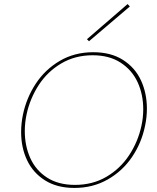

<svg xmlns="http://www.w3.org/2000/svg" viewBox="-20 -920 773 945"><path d="M84 -270Q84 -313 93 -356Q110 -438 156 -508Q202 -578 274.5 -620.5Q347 -663 439 -663Q526 -663 585.5 -625Q645 -587 674 -524Q703 -461 703 -385Q703 -343 694 -301Q677 -217 630 -147.5Q583 -78 510 -36.5Q437 5 346 5Q261 5 202 -32Q143 -69 113.5 -131Q84 -193 84 -270ZM676 -300Q685 -341 685 -382Q685 -455 657.5 -515Q630 -575 574 -611.5Q518 -648 436 -648Q350 -648 282 -608Q214 -568 171 -502Q128 -436 111 -358Q102 -316 102 -275Q102 -202 129 -142Q156 -82 211.5 -46Q267 -10 349 -10Q436 -10 504 -50Q572 -90 615.5 -156Q659 -222 676 -300ZM408 -727 608 -900 619 -888 418 -717Z"/></svg>

Font: Ysabeau Thin
Style: Italic
Weight: 200
Italic angle: -12°
Designer: Christian Thalmann (Catharsis Fonts)
Version: Version 0.003